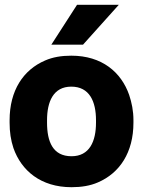

<svg xmlns="http://www.w3.org/2000/svg" viewBox="-20 -770 601 800"><path d="M20 -259C20 -220 25 -186 36 -153C69 -59 150 10 278 10C319 10 356 4 388 -10C479 -49 536 -135 536 -259V-269C536 -308 529 -342 518 -375C485 -469 405 -538 277 -538C236 -538 200 -532 168 -518C77 -479 20 -393 20 -269ZM176 -259V-269C176 -346 202 -409 277 -409C353 -409 380 -347 380 -269V-259C380 -181 353 -119 278 -119C200 -119 176 -180 176 -259ZM194 -584H326L475 -750H301Z"/></svg>

Font: Asimov Pro
Style: Blk
Weight: 900
Designer: Google
Version: Version 2.000980; 2014